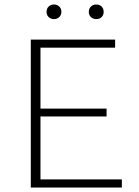

<svg xmlns="http://www.w3.org/2000/svg" viewBox="-20 -834 619 854"><path d="M522 0H117V-658H492V-622H160V-36H522ZM133 -316V-351H454V-316ZM220 -749Q206 -749 196.5 -758Q187 -767 187 -781Q187 -796 196.5 -805Q206 -814 220 -814Q234 -814 243.5 -805Q253 -796 253 -781Q253 -767 243.5 -758Q234 -749 220 -749ZM408 -749Q394 -749 384.5 -758Q375 -767 375 -781Q375 -796 384.5 -805Q394 -814 408 -814Q423 -814 432 -805Q441 -796 441 -781Q441 -767 432 -758Q423 -749 408 -749Z"/></svg>

Font: Ysabeau Infant ExtraLight
Style: Regular
Weight: 250
Designer: Christian Thalmann (Catharsis Fonts)
Version: Version 2.001;gftools[0.9.30]; featfreeze: ss01,ss02,lnum